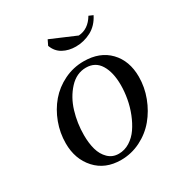

<svg xmlns="http://www.w3.org/2000/svg" viewBox="-149 -726 801 845"><g transform="rotate(-30 251.5 -304.0)"><path d="M50.8 -178.2Q50.8 -231 69.3 -280.8Q87.9 -330.6 120.1 -368.4Q152.3 -406.2 199.2 -429.2Q246.1 -452.1 298.8 -452.1Q380.9 -452.1 428.5 -402.6Q476.1 -353 476.1 -272Q476.1 -219.2 457 -168.9Q438 -118.7 405.5 -79.6Q373 -40.5 325.9 -16.8Q278.8 6.8 226.1 6.8Q146 6.8 98.4 -45.7Q50.8 -98.1 50.8 -178.2ZM138.2 -169.9Q138.2 -128.4 147.2 -96.2Q156.2 -64 177.7 -43Q199.2 -22 231 -22Q260.7 -22 286.9 -38.3Q313 -54.7 331.3 -81.3Q349.6 -107.9 363 -141.8Q376.5 -175.8 382.8 -211.2Q389.2 -246.6 389.2 -279.8Q389.2 -344.7 365.2 -383.8Q341.3 -422.9 293.9 -422.9Q245.6 -422.9 209 -383.1Q172.4 -343.3 155.3 -286.6Q138.2 -230 138.2 -169.9ZM198.2 -588.9 210.9 -615.2 337.9 -561Q387.7 -564 418 -615.2L439 -606Q418 -564 381.1 -544.4Q344.2 -524.9 303.2 -524.9Q267.1 -524.9 238.8 -540.3Q210.4 -555.7 198.2 -588.9Z"/></g></svg>

Font: Dihjauti
Style: Bold Italic
Weight: 700
Italic angle: -9°
Designer: T. Christopher White
Version: Version 3.0.0